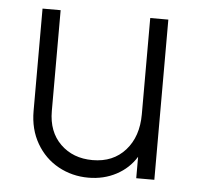

<svg xmlns="http://www.w3.org/2000/svg" viewBox="-44 -577 660 634"><g transform="rotate(5 286.0 -259.5)"><path d="M72 -192V-531H132V-197Q132 -128 173.5 -87.5Q215 -47 280 -47Q348 -47 388.5 -92.5Q429 -138 429 -212V-531H489V0H429V-71Q405 -32 363.5 -10Q322 12 271 12Q217 12 171.5 -13Q126 -38 99 -84.5Q72 -131 72 -192Z"/></g></svg>

Font: Evergrow Sans
Style: Light
Weight: 300
Foundry: 10Web
Version: Version 1.000